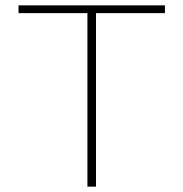

<svg xmlns="http://www.w3.org/2000/svg" viewBox="-20 -696 684 716"><path d="M306 0V-657H338V0ZM49 -647V-676H595V-647Z"/></svg>

Font: Outfit Thin Thin
Style: Regular
Weight: 250
Version: Version 1.100;gftools[0.9.27]